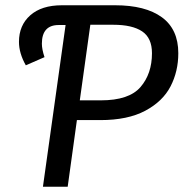

<svg xmlns="http://www.w3.org/2000/svg" viewBox="-20 -709 697 729"><path d="M657 -507Q657 -438 627.5 -381Q598 -324 531.5 -288.5Q465 -253 361 -253H272L237 0H143L229 -614H203Q139 -614 139 -543Q139 -522 149 -492L78 -461Q52 -507 52 -550Q52 -613 95 -651Q138 -689 215 -689H417Q532 -689 594.5 -643.5Q657 -598 657 -507ZM557 -507Q557 -565 519.5 -590Q482 -615 410 -615H323L283 -328H363Q470 -328 513.5 -378.5Q557 -429 557 -507Z"/></svg>

Font: Fira Sans
Style: Italic
Weight: 400
Italic angle: -8°
Designer: bBox Type GmbH & Carrois Corporate GbR & Edenspiekermann AG
Foundry: bBox Type GmbH & Carrois Corporate GbR & Edenspiekermann AG
Version: Version 4.301